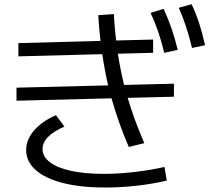

<svg xmlns="http://www.w3.org/2000/svg" viewBox="-20 -838 978 892"><path d="M56.6 -430.7 482.4 -441.4Q466.8 -508.3 455.1 -586.4L65.4 -576.2V-637.7L446.8 -647.9Q439.9 -706.5 436.5 -767.6L508.8 -772.5Q512.7 -704.6 519.5 -649.9L691.4 -654.3V-592.8L527.8 -588.4Q538.1 -518.1 556.6 -443.4L788.1 -449.2V-388.7L573.2 -383.3Q602.1 -284.7 650.4 -172.9L578.1 -155.3Q529.3 -270 498 -381.3L56.6 -370.1ZM679.7 -778.3 740.2 -796.9Q761.2 -751 776.9 -705.8Q792.5 -660.6 805.7 -606.4L743.2 -592.8Q729.5 -647.5 714.6 -691.4Q699.7 -735.4 679.7 -778.3ZM810.5 -801.8 870.1 -818.4Q891.1 -773.9 905.8 -728.3Q920.4 -682.6 932.6 -627.9L872.1 -615.2Q858.9 -669.9 844.2 -714.4Q829.6 -758.8 810.5 -801.8ZM101.6 -139.6Q100.6 -187.5 137.7 -231.2Q174.8 -274.9 240.2 -302.7L279.3 -250Q176.3 -205.1 177.7 -143.6Q179.2 -108.4 213.6 -83Q248 -57.6 311.8 -43.9Q375.5 -30.3 462.9 -30.3Q531.7 -30.3 606.7 -39.1Q681.6 -47.9 744.1 -62.5L754.9 1Q691.4 16.1 616.2 24.7Q541 33.2 467.8 33.2Q356 33.2 273.7 12.5Q191.4 -8.3 146.7 -47.4Q102.1 -86.4 101.6 -139.6Z"/></svg>

Font: Pretendard JP
Style: Regular
Weight: 400
Designer: Base glyphs from Inter by Rasmus Andersson; Hangeul glyphs from Noto Sans CJK(Source Han Sans) by Jang Soo-young and Kan
Foundry: Kil Hyung-jin
Version: Version 1.309